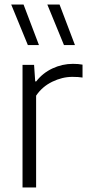

<svg xmlns="http://www.w3.org/2000/svg" viewBox="-20 -828 391 848"><path d="M79.5 -541.5H130.5L135.5 -468.5H140Q168.5 -505.5 211.8 -525.8Q255 -546 302 -546Q326.5 -546 344.5 -542.5V-485.5Q327 -488.5 299.5 -488.5Q255 -488.5 210.8 -467Q166.5 -445.5 139.5 -405.5V0H79.5ZM103 -629 29.5 -808H84L152 -629ZM262.5 -629 189 -808H243L311 -629Z"/></svg>

Font: Encode Sans Light
Style: Regular
Weight: 300
Designer: Multiple Designers
Foundry: Impallari Type
Version: Version 2.000